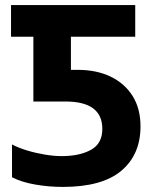

<svg xmlns="http://www.w3.org/2000/svg" viewBox="-20 -734 618 764"><path d="M230 9.8Q173.8 9.8 119.4 0.2Q64.9 -9.3 27.8 -28.8V-159.2Q52.7 -146 87.2 -135.5Q121.6 -125 158.2 -118.9Q194.8 -112.8 225.1 -112.8Q296.4 -112.8 341.8 -137.7Q387.2 -162.6 387.2 -221.2Q387.2 -330.1 240.2 -330.1H112.8V-587.9H23.9V-713.9H518.1V-587.9H262.2V-456.1H289.1Q363.8 -456.1 419.9 -429.2Q476.1 -402.3 507.6 -352.1Q539.1 -301.8 539.1 -231Q539.1 -118.7 462.6 -54.4Q386.2 9.8 230 9.8Z"/></svg>

Font: Open Sans
Style: Bold
Weight: 700
Designer: Monotype Design Team
Foundry: Monotype Imaging Inc.
Version: Version 3.000; ttfautohint (v1.8.4)